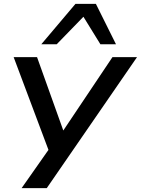

<svg xmlns="http://www.w3.org/2000/svg" viewBox="-20 -785 723 985"><path d="M91 180 237 -28 244 25 50 -492H170L311 -98H293L557 -492H683L220 180ZM192 -558 367 -765H472L575 -558H495L408 -699L271 -558Z"/></svg>

Font: Nunito Sans 10pt Expanded SemiBold
Style: Italic
Weight: 600
Width: 7
Italic angle: -9°
Designer: Vernon Adams
Foundry: Vernon Adams
Version: Version 3.101;gftools[0.9.27]